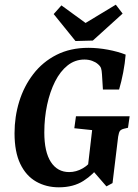

<svg xmlns="http://www.w3.org/2000/svg" viewBox="-20 -788 588 819"><path d="M231 11Q177 11 134 -13.5Q91 -38 66.5 -89Q42 -140 42 -220Q42 -290 62 -355Q82 -420 122 -472Q162 -524 221 -554Q280 -584 357 -584Q398 -584 440.5 -576Q483 -568 516 -555Q513 -518 505.5 -479Q498 -440 488 -406H419L415 -471Q414 -488 411 -497Q408 -506 397 -515Q388 -523 373 -528.5Q358 -534 340 -534Q300 -534 268.5 -509Q237 -484 215 -440.5Q193 -397 181 -341Q169 -285 169 -223Q169 -140 197 -97Q225 -54 275 -54Q305 -54 333 -70Q361 -86 380 -116L408 -85Q379 -44 336 -16.5Q293 11 231 11ZM434 7 375 -61H353L373 -233L297 -241L304 -292H533L526 -243L509 -239Q497 -236 492 -230Q487 -224 484 -205L460 -7ZM503 -730 376 -615 302 -613 209 -728 242 -765 345 -690 474 -768Z"/></svg>

Font: Yrsa SemiBold
Style: Italic
Weight: 600
Italic angle: -7.10001°
Version: Version 2.004